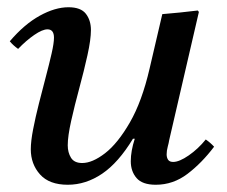

<svg xmlns="http://www.w3.org/2000/svg" viewBox="-20 -498 626 530"><path d="M393 -309 428 -459Q452 -461 477 -463.5Q502 -466 526 -469L529 -465L447 -111Q446 -104 443 -93Q440 -82 440 -72Q440 -63 444 -57Q448 -51 458 -51Q475 -51 501 -69Q527 -87 548 -113Q561 -104 571 -93Q537 -48 497.5 -18Q458 12 410 12Q373 12 357 -6.5Q341 -25 341 -53Q341 -81 352 -115H347Q307 -49 262 -18.5Q217 12 167 12Q116 12 90.5 -16.5Q65 -45 65 -86Q65 -108 71.5 -141.5Q78 -175 87.5 -212.5Q97 -250 106.5 -286Q116 -322 122.5 -350.5Q129 -379 129 -394Q129 -417 111 -417Q97 -417 74.5 -401.5Q52 -386 30 -363Q23 -368 17.5 -373Q12 -378 7 -384Q47 -431 89.5 -454.5Q132 -478 169 -478Q203 -478 217 -460Q231 -442 231 -415Q231 -389 221.5 -346Q212 -303 199 -255Q186 -207 176.5 -164.5Q167 -122 167 -97Q167 -77 176 -62.5Q185 -48 207 -48Q235 -48 270 -75Q305 -102 338.5 -160Q372 -218 393 -309Z"/></svg>

Font: Tiro Kannada
Style: Italic
Weight: 400
Italic angle: -11°
Designer: Kannada: John Hudson & Fiona Ross, assisted by Kaja Sojewska. Latin: John Hudson with Paul Hanslow, assisted by Kaja Soj
Foundry: Tiro Typeworks Ltd.
Version: Version 1.52